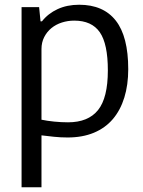

<svg xmlns="http://www.w3.org/2000/svg" viewBox="-20 -570 605 810"><path d="M71 -540H145L151 -480H157Q183 -513 223 -531.5Q263 -550 314 -550Q416 -550 468.5 -483Q521 -416 521 -278Q521 -212 504.5 -158.5Q488 -105 456 -67.5Q424 -30 376 -10Q328 10 265 10Q236 10 207.5 7Q179 4 155 1V220H71ZM267 -54Q352 -54 393.5 -105.5Q435 -157 435 -273Q435 -385 401 -434Q367 -483 293 -483Q266 -483 241 -475Q216 -467 197 -451.5Q178 -436 166.5 -413.5Q155 -391 155 -363V-65Q179 -60 208.5 -57Q238 -54 267 -54Z"/></svg>

Font: Encode Sans Narrow
Style: Regular
Weight: 400
Designer: Pablo Impallari, Andres Torresi
Foundry: Pablo Impallari, Andres Torresi
Version: Version 1.000; ttfautohint (v1.00) -l 8 -r 50 -G 200 -x 14 -